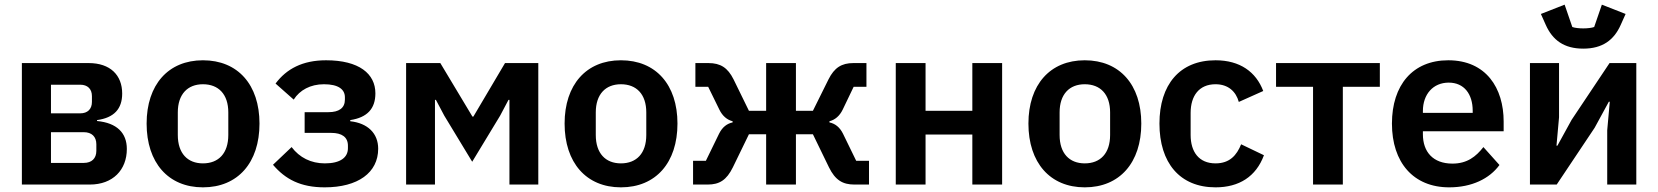

<svg xmlns="http://www.w3.org/2000/svg" viewBox="-20 -793 7125 825"><path d="M74 0H366C465 0 525 -63 525 -153C525 -222 482 -265 397 -273V-277C470 -287 505 -325 505 -391C505 -470 454 -522 361 -522H74ZM199 -306V-429H325C356 -429 375 -411 375 -380V-355C375 -324 356 -306 325 -306ZM199 -93V-225H340C374 -225 394 -206 394 -173V-145C394 -112 374 -93 340 -93Z M852 12C1002 12 1095 -94 1095 -262C1095 -429 1002 -534 852 -534C703 -534 610 -429 610 -262C610 -94 703 12 852 12ZM852 -91C786 -91 744 -134 744 -213V-310C744 -388 786 -431 852 -431C919 -431 961 -388 961 -310V-213C961 -134 919 -91 852 -91Z M1375 12C1518 12 1605 -51 1605 -154C1605 -220 1560 -264 1485 -272V-277C1558 -288 1593 -326 1593 -392C1593 -476 1523 -534 1381 -534C1280 -534 1211 -497 1164 -434L1242 -365C1268 -406 1314 -431 1372 -431C1434 -431 1462 -409 1462 -375V-365C1462 -329 1437 -311 1391 -311H1289V-222H1403C1449 -222 1475 -204 1475 -167V-156C1475 -116 1442 -91 1376 -91C1316 -91 1267 -116 1233 -161L1153 -85C1206 -23 1271 12 1375 12Z M1725 0H1849V-364H1853L1889 -296L2009 -98L2129 -296L2165 -364H2169V0H2293V-522H2150L2014 -292H2010L1872 -522H1725Z M2648 12C2798 12 2891 -94 2891 -262C2891 -429 2798 -534 2648 -534C2499 -534 2406 -429 2406 -262C2406 -94 2499 12 2648 12ZM2648 -91C2582 -91 2540 -134 2540 -213V-310C2540 -388 2582 -431 2648 -431C2715 -431 2757 -388 2757 -310V-213C2757 -134 2715 -91 2648 -91Z M2958 0H3021C3071 0 3102 -19 3129 -74L3198 -216H3272V0H3400V-216H3473L3542 -74C3569 -19 3601 0 3651 0H3714V-102H3659L3602 -219C3588 -247 3568 -262 3544 -267V-272C3568 -278 3588 -295 3601 -322L3648 -420H3703V-522H3647C3596 -522 3565 -502 3540 -452L3473 -317H3400V-522H3272V-317H3198L3132 -452C3107 -502 3076 -522 3024 -522H2968V-420H3023L3071 -322C3084 -295 3104 -278 3128 -272V-267C3104 -262 3084 -247 3070 -219L3013 -102H2958Z M3829 0H3957V-215H4158V0H4286V-522H4158V-317H3957V-522H3829Z M4641 12C4791 12 4884 -94 4884 -262C4884 -429 4791 -534 4641 -534C4492 -534 4399 -429 4399 -262C4399 -94 4492 12 4641 12ZM4641 -91C4575 -91 4533 -134 4533 -213V-310C4533 -388 4575 -431 4641 -431C4708 -431 4750 -388 4750 -310V-213C4750 -134 4708 -91 4641 -91Z M5203 12C5304 12 5377 -34 5411 -126L5313 -173C5294 -126 5264 -91 5203 -91C5132 -91 5096 -140 5096 -213V-308C5096 -381 5132 -431 5203 -431C5258 -431 5291 -399 5303 -355L5408 -402C5377 -484 5308 -534 5203 -534C5049 -534 4962 -429 4962 -262C4962 -94 5049 12 5203 12Z M5622 0H5750V-420H5909V-522H5463V-420H5622Z M6207 12C6304 12 6380 -25 6423 -84L6354 -161C6322 -120 6284 -90 6221 -90C6137 -90 6094 -141 6094 -216V-229H6441V-271C6441 -414 6366 -534 6203 -534C6050 -534 5961 -427 5961 -262C5961 -95 6053 12 6207 12ZM6205 -438C6271 -438 6308 -389 6308 -317V-308H6094V-316C6094 -388 6138 -438 6205 -438Z M6783 -584C6866 -584 6915 -621 6944 -686L6965 -733L6863 -773L6830 -677C6820 -673 6800 -671 6783 -671C6766 -671 6746 -673 6736 -677L6703 -773L6601 -733L6622 -686C6651 -621 6700 -584 6783 -584ZM6554 0H6669L6832 -244L6893 -356H6897L6886 -233V0H7011V-522H6896L6733 -278L6672 -167H6668L6679 -289V-522H6554Z"/></svg>

Font: Braiins Sans SemiBold
Style: Regular
Weight: 600
Designer: Mike Abbink, Paul van der Laan, Pieter van Rosmalen, Jiri Chlebus, Lubos Buracinsky
Foundry: Bold Monday, Sudetype
Version: Version 1.000;hotconv 1.0.109;makeotfexe 2.5.65596